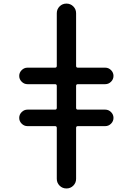

<svg xmlns="http://www.w3.org/2000/svg" viewBox="-20 -852 734 1068"><path d="M132.8 -150.4Q114.3 -150.4 100.6 -164.1Q86.9 -177.7 86.9 -196.3Q86.9 -214.8 100.6 -228.5Q114.3 -242.2 132.8 -242.2H286.1Q295.9 -242.2 295.9 -252V-374Q295.9 -383.8 286.1 -383.8H132.8Q114.3 -383.8 100.6 -397.5Q86.9 -411.1 86.9 -429.7Q86.9 -448.2 100.6 -461.9Q114.3 -475.6 132.8 -475.6H286.1Q295.9 -475.6 295.9 -485.4V-778.3Q295.9 -800.8 311.5 -816.4Q327.1 -832 349.6 -832Q372.1 -832 387.7 -816.4Q403.3 -800.8 403.3 -778.3V-485.4Q403.3 -475.6 413.1 -475.6H565.4Q584 -475.6 597.7 -461.9Q611.3 -448.2 611.3 -429.7Q611.3 -411.1 597.7 -397.5Q584 -383.8 565.4 -383.8H413.1Q403.3 -383.8 403.3 -374V-252Q403.3 -242.2 413.1 -242.2H565.4Q584 -242.2 597.7 -228.5Q611.3 -214.8 611.3 -196.3Q611.3 -177.7 597.7 -164.1Q584 -150.4 565.4 -150.4H413.1Q403.3 -150.4 403.3 -140.6V142.6Q403.3 165 387.7 180.7Q372.1 196.3 349.6 196.3Q327.1 196.3 311.5 180.7Q295.9 165 295.9 142.6V-140.6Q295.9 -150.4 286.1 -150.4Z"/></svg>

Font: Gen Jyuu GothicX Medium
Style: Regular
Weight: 500
Designer: Ryoko NISHIZUKA (kana &amp; ideographs); Paul D. Hunt (Latin, Greek &amp; Cyrillic); Wenlong ZHANG (bopomofo); Sandoll C
Version: Version 1.058.20140828